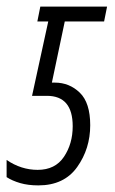

<svg xmlns="http://www.w3.org/2000/svg" viewBox="-45 -551 349 581"><path d="M228 -172Q228 -240 196.5 -270.5Q165 -301 121 -301H112L151 -486H270L279 -531H77L68 -486H101L52 -261H97Q175 -261 175 -169Q175 -116 148.5 -76.5Q122 -37 69 -37Q19 -37 -25 -67V-15Q-8 -4 16 3Q40 10 71 10Q149 10 188.5 -45.5Q228 -101 228 -172Z"/></svg>

Font: Noto Sans Display Condensed Light
Style: Italic
Weight: 300
Width: 3
Designer: Monotype Design team
Foundry: Monotype Imaging Inc.
Version: 1.000